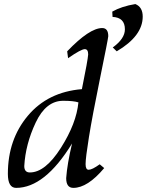

<svg xmlns="http://www.w3.org/2000/svg" viewBox="-20 -912 720 942"><path d="M126.5 -65.9Q202.1 -65.9 278.6 -186.3Q355 -306.6 364.7 -409.7Q341.3 -417.5 290 -417.5Q205.6 -417.5 155.3 -311Q105 -204.6 99.1 -97.2Q99.1 -65.9 126.5 -65.9ZM339.8 9.8Q304.7 9.8 304.7 -38.1Q309.6 -106.9 333.5 -208Q199.7 9.8 59.1 9.8Q18.6 9.8 18.6 -59.1Q18.6 -227.5 116.7 -344.2Q214.8 -460.9 381.8 -474.6Q411.1 -618.7 412.6 -645Q412.6 -670.9 396 -670.9Q377.9 -670.9 314 -626.5L309.6 -660.2Q418.9 -774.4 481.4 -774.4Q511.2 -774.4 511.2 -734.4Q510.3 -720.7 471.4 -530.8Q432.6 -340.8 416.3 -239Q399.9 -137.2 399.9 -106.9Q399.9 -79.1 415 -79.1Q432.1 -79.1 469.2 -106L491.2 -87.4Q409.7 9.8 339.8 9.8ZM552.7 -660.2 533.2 -679.2Q592.8 -722.2 592.8 -768.1Q592.8 -826.2 532.2 -829.1L530.8 -855Q576.2 -880.9 644 -892.1Q680.2 -877.4 680.2 -830.6Q680.2 -735.4 552.7 -660.2Z"/></svg>

Font: Kelvinch
Style: Italic
Weight: 400
Italic angle: -10°
Designer: Paul James Miller
Foundry: High-Logic / Made with FontCreator
Version: Version 3.40;July 22, 2017;FontCreator 11.0.0.2388 64-bit